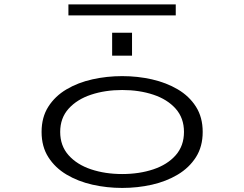

<svg xmlns="http://www.w3.org/2000/svg" viewBox="-20 -868 1140 898"><path d="M551.5 11Q480 11 412.5 -4.2Q345 -19.5 291.2 -51.5Q237.5 -83.5 206 -133Q174.5 -182.5 174.5 -251Q174.5 -319.5 206 -369Q237.5 -418.5 291.2 -450.2Q345 -482 412.5 -497Q480 -512 551.5 -512Q623.5 -512 690.8 -496.8Q758 -481.5 811.5 -450Q865 -418.5 896.5 -369Q928 -319.5 928 -251Q928 -182.5 896.5 -133Q865 -83.5 811.5 -51.5Q758 -19.5 690.8 -4.2Q623.5 11 551.5 11ZM551.5 -54Q631.5 -54 697.2 -76Q763 -98 801.8 -142Q840.5 -186 840.5 -251Q840.5 -316 801.5 -359.8Q762.5 -403.5 697 -425.2Q631.5 -447 551.5 -447Q472 -447 406.2 -425.2Q340.5 -403.5 301 -359.8Q261.5 -316 261.5 -251Q261.5 -186 300.8 -142Q340 -98 406 -76Q472 -54 551.5 -54ZM504.5 -715H597.5V-607.5H504.5ZM300 -796V-847.5H802V-796Z"/></svg>

Font: Trispace Expanded Light
Style: Regular
Weight: 300
Width: 7
Designer: Tyler Finck
Foundry: Etcetera Type Company
Version: Version 1.210; ttfautohint (v1.8.3)